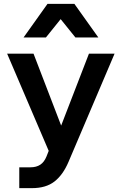

<svg xmlns="http://www.w3.org/2000/svg" viewBox="-20 -781 631 995"><path d="M441 -503H573.8L334.8 58.5Q306.4 125.2 262.3 159.6Q218.2 194 145.4 194H79.9V86H138.1Q168.3 86 188.8 72.5Q209.3 58.9 221 29.8L232.4 0.8L16.9 -503H153.7L318.4 -74.4H275.4ZM489.5 -587H370.7L243.5 -745H345.2L218.1 -587H102.2L226.2 -761H365.5Z"/></svg>

Font: Wix Madefor Display
Style: Regular
Weight: 400
Designer: Dalton Maag Ltd
Foundry: Dalton Maag Ltd
Version: Version 3.100